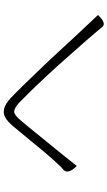

<svg xmlns="http://www.w3.org/2000/svg" viewBox="209 -867 582 1040"><g transform="rotate(-90 500.0 -347.0)"><path d="M121 -222Q73 -270 101 -295Q114 -304 155 -350Q197 -397 255 -469Q314 -541 338 -569Q364 -599 385 -610Q407 -622 433 -615Q459 -608 490 -579Q544 -528 696 -368Q731 -331 816 -238Q902 -146 939 -107Q894 -61 875 -83Q816 -155 663 -326Q558 -442 465 -533Q432 -563 413 -561Q395 -559 367 -525Q342 -496 271 -408Q200 -320 175 -290L121 -222Z"/></g></svg>

Font: Swei Half Moon CJK SC
Style: Light
Weight: 300
Version: Version 2.071